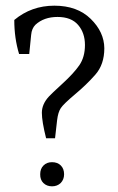

<svg xmlns="http://www.w3.org/2000/svg" viewBox="-20 -655 419 683"><path d="M208 -35.2Q208 -16.1 195.8 -3.9Q183.6 7.8 165 7.8Q146.5 7.8 134.3 -3.9Q122.6 -15.6 123 -35.2Q123 -54.7 134.8 -66.4Q146.5 -78.1 165 -78.1Q184.6 -78.1 196.3 -66.4Q208 -54.7 208 -35.2ZM144 -163.1Q128.9 -223.1 128.9 -253.9Q128.9 -284.7 154.3 -312Q162.1 -320.8 202.1 -357.4Q242.2 -394 262.2 -422.9Q282.2 -452.1 282.2 -495.1Q282.2 -538.1 257.8 -566.4Q233.4 -594.7 184.6 -594.7Q136.2 -594.7 106 -566.9Q92.8 -553.7 90.8 -530.8L84 -462.9H47.9Q30.8 -519 30.8 -584Q91.8 -634.8 173.3 -634.8Q254.9 -634.8 302.7 -587.9Q350.6 -541 351.1 -483.4Q351.1 -425.8 319.3 -389.6Q287.6 -353.5 246.6 -319.3Q206.1 -285.2 196.3 -270.5Q186.5 -255.9 183.1 -227.1L175.8 -163.1Z"/></svg>

Font: Yrsa-Light
Style: Regular
Weight: 300
Designer: Anna Giedrys (Yrsa+Rasa design), David Brezina (Yrsa art-direction, Rasa art-direction, design)
Foundry: Rosetta Type Foundry
Version: Version 1.001;PS 1.1;hotconv 1.0.88;makeotf.lib2.5.647800